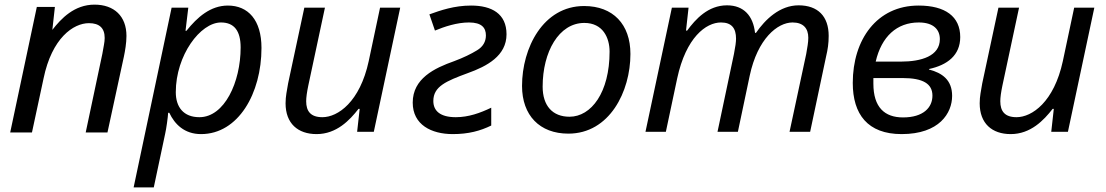

<svg xmlns="http://www.w3.org/2000/svg" viewBox="-20 -569 4774 829"><path d="M24 3H118L168 -230C204 -405 297 -469 364 -469C409 -469 432 -448 432 -405C432 -386 427 -368 422 -337L350 3H444L515 -325C520 -349 526 -383 526 -414C526 -499 473 -549 388 -549C301 -549 244 -489 206 -440L217 -539H139Z M644 240 693 9C698 -12 705 -63 706 -82H711C734 -33 776 10 848 10C1009 10 1109 -166 1109 -362C1109 -483 1051 -545 964 -545C889 -545 832 -495 785 -436H781L793 -536H721L557 240ZM841 -63C772 -63 739 -107 739 -171C739 -330 845 -472 934 -472C991 -472 1019 -436 1019 -364C1019 -214 949 -63 841 -63Z M1213 -123C1213 -36 1266 10 1347 10C1433 10 1490 -50 1528 -99H1533L1522 0H1594L1708 -536H1621L1572 -305C1534 -129 1439 -63 1372 -63C1321 -63 1302 -89 1302 -132C1302 -148 1305 -170 1311 -199L1383 -536H1294L1224 -209C1219 -178 1213 -154 1213 -123Z M1935 10C2003 10 2054 -4 2101 -27V-104C2053 -81 2003 -63 1948 -63C1881 -63 1851 -90 1851 -133C1851 -196 1907 -219 1999 -253C2083 -283 2167 -328 2167 -421C2167 -510 2103 -545 2014 -545C1941 -545 1881 -524 1834 -507L1858 -437C1899 -454 1953 -472 2005 -472C2060 -472 2078 -449 2078 -416C2078 -389 2065 -367 2040 -352C2014 -336 1981 -320 1941 -305C1856 -275 1762 -230 1762 -126C1762 -30 1843 10 1935 10Z M2434 8C2612 8 2702 -174 2702 -336C2702 -464 2627 -543 2502 -543C2325 -543 2234 -362 2234 -198C2234 -71 2310 8 2434 8ZM2439 -65C2366 -65 2323 -112 2323 -195C2323 -345 2393 -470 2503 -470C2583 -470 2612 -406 2612 -346C2612 -170 2533 -65 2439 -65Z M2855 0 2904 -231C2942 -407 3028 -472 3093 -472C3140 -472 3158 -446 3158 -402C3158 -388 3155 -366 3149 -336L3078 0H3166L3217 -242C3251 -402 3337 -472 3402 -472C3449 -472 3470 -446 3470 -406C3470 -386 3466 -365 3461 -336L3389 0H3478L3547 -326C3554 -355 3558 -382 3558 -414C3558 -499 3511 -546 3428 -546C3347 -546 3284 -485 3244 -427H3240C3232 -500 3192 -546 3119 -546C3037 -546 2983 -486 2947 -437H2942L2953 -536H2881L2767 0Z M3873 10C4036 10 4091 -81 4091 -155C4091 -224 4048 -254 3991 -269V-271C4070 -288 4126 -330 4126 -409C4126 -498 4061 -545 3946 -545C3766 -545 3662 -398 3662 -211C3662 -76 3726 10 3873 10ZM3761 -303C3786 -411 3852 -472 3947 -472C4012 -472 4038 -440 4038 -400C4038 -327 3958 -303 3870 -303ZM3879 -62C3800 -62 3751 -105 3751 -208V-232H3877C3966 -232 4006 -207 4006 -156C4006 -105 3967 -62 3879 -62Z M4210 -123C4210 -36 4263 10 4344 10C4430 10 4487 -50 4525 -99H4530L4519 0H4591L4705 -536H4618L4569 -305C4531 -129 4436 -63 4369 -63C4318 -63 4299 -89 4299 -132C4299 -148 4302 -170 4308 -199L4380 -536H4291L4221 -209C4216 -178 4210 -154 4210 -123Z"/></svg>

Font: BC Sans
Style: Italic
Weight: 400
Italic angle: -12°
Designer: Monotype Design Team
Designer: Province of B.C.
Foundry: Monotype Imaging Inc.
Version: Version 2.000;GOOG;noto-source:20170915:90ef993387c0